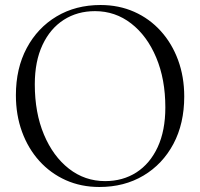

<svg xmlns="http://www.w3.org/2000/svg" viewBox="-20 -733 800 767"><path d="M381.5 -713Q455 -713 516.2 -685.8Q577.5 -658.5 622.2 -609Q667 -559.5 691.5 -492.8Q716 -426 716 -347.5Q716 -239.5 672.8 -158.2Q629.5 -77 553 -31.5Q476.5 14 377 14Q304 14 243 -13.2Q182 -40.5 137.2 -90Q92.5 -139.5 68 -206.5Q43.5 -273.5 43.5 -352.5Q43.5 -460 86.8 -541Q130 -622 206.2 -667.5Q282.5 -713 381.5 -713ZM640.5 -304Q640.5 -416.5 604 -503.2Q567.5 -590 504 -639.2Q440.5 -688.5 359.5 -688.5Q289 -688.5 234.8 -653.8Q180.5 -619 149.8 -553.5Q119 -488 119 -396Q119 -282.5 155.5 -195.5Q192 -108.5 255.5 -59Q319 -9.5 400 -9.5Q470.5 -9.5 524.8 -44.2Q579 -79 609.8 -145Q640.5 -211 640.5 -304Z"/></svg>

Font: Fraunces 72pt Light
Style: Regular
Weight: 300
Version: Version 1.000;[0bf87f6ff]